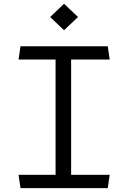

<svg xmlns="http://www.w3.org/2000/svg" viewBox="-20 -968 660 988"><path d="M85.5 0H534.5L544.5 -68.5H346V-661.5H544.5L534.5 -730H85.5L75.5 -661.5H266V-68.5H75.5ZM238 -880.5 309.5 -812.5 381.5 -880.5 309.5 -948.5Z"/></svg>

Font: Monaspace Krypton Light
Style: Regular
Weight: 300
Designer: Riley Cran & the Lettermatic Team
Foundry: Lettermatic
Version: Version 1.101 (Monaspace Krypton)